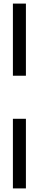

<svg xmlns="http://www.w3.org/2000/svg" viewBox="-20 -930 216 1070"><path d="M51.9 -910H124.4V-508H51.9ZM51.9 -268H124.4V120H51.9Z"/></svg>

Font: Big Shoulders Thin
Style: Regular
Weight: 100
Designer: Patric King
Foundry: XO Type Co
Version: Version 2.002